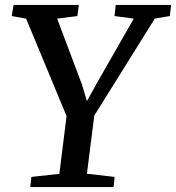

<svg xmlns="http://www.w3.org/2000/svg" viewBox="-20 -763 718 783"><path d="M103.5 0 108 -41.5 222 -54 251.5 -289.5 86.5 -687 28 -697.5 35.5 -743H301.5L295.5 -697.5L213 -687L314 -419L334.5 -350.5L372 -418.5L525.5 -687L447 -697.5L452 -743H678L672.5 -697.5L611.5 -687.5L364.5 -291.5L334.5 -54.5L447.5 -41.5L443 0Z"/></svg>

Font: Merriweather Light 18pt Medium
Style: Italic
Weight: 500
Italic angle: -7.8°
Version: Version 2.101